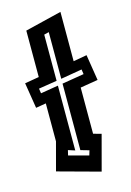

<svg xmlns="http://www.w3.org/2000/svg" viewBox="-104 -713 522 767"><g transform="rotate(-15 156.5 -329.5)"><path d="M15 -420 74 -430V-622L225 -659V-455L281 -465L298 -358L225 -346V-155L258 -146L219 0L43 -48L74 -164V-321L32 -314ZM106 -97 188 -75 194 -95 159 -105V-380L250 -395L247 -415L159 -400V-593L139 -588V-397L63 -385L66 -365L139 -377V-109L111 -118Z"/></g></svg>

Font: Blaka Hollow
Style: Regular
Weight: 400
Designer: Mohamed Gaber
Foundry: Kief Type Foundry
Version: Version 1.003; ttfautohint (v1.8.4.7-5d5b)